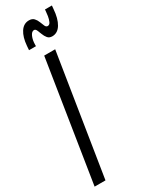

<svg xmlns="http://www.w3.org/2000/svg" viewBox="-242 -935 738 969"><g transform="rotate(-30 127.0 -450.0)"><path d="M-7.5 0 102.8 -700H166.8L55.8 0ZM50.2 -761.9Q50.8 -768 51.1 -774.3Q51.4 -780.5 52 -786Q55.8 -834.8 74.6 -863.7Q93.4 -892.6 124.6 -892.6Q143.3 -892.6 153.2 -881.9Q163.2 -871.1 168.7 -856.4Q174.2 -841.6 179.1 -830.9Q184 -820.2 192.9 -820.2Q204.2 -820.2 210 -833.1Q215.9 -846.1 218.6 -863Q221.3 -879.8 221.9 -890.9Q221.9 -891.7 222.2 -894.9Q222.5 -898.2 222.5 -899.6H262.9Q262.3 -894.8 262 -890.1Q261.7 -885.4 261.1 -880.3Q257.3 -826.5 238.2 -795.1Q219 -763.7 187.5 -763.7Q170.2 -763.7 160.9 -774.9Q151.6 -786.2 146.3 -800.6Q140.9 -815.1 135.9 -826.3Q130.9 -837.5 122.3 -837.5Q108.5 -837.5 99.5 -817Q90.6 -796.5 90.6 -770Q90.6 -768.6 90.6 -765.9Q90.6 -763.3 90.6 -761.9Z"/></g></svg>

Font: Georama ExtraCondensed Thin
Style: Italic
Weight: 100
Width: 2
Italic angle: -9°
Designer: Jean-Baptiste Levee
Foundry: Production Type
Version: Version 1.001